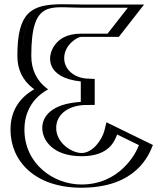

<svg xmlns="http://www.w3.org/2000/svg" viewBox="-20 -861 760 896"><path d="M361 -147C485 -147 496 -273 496 -273L670 -188C670 -188 614 15 360 15C183 15 54 -98 54 -256C54 -343 95 -406 159 -445C114 -480 86 -532 86 -600C86 -867 200 -840 357 -840H630L512 -689H359C237 -689 190 -494 397 -494V-371C140 -379 186.5 -147 361 -147ZM361 -132C266 -132 202 -196.6 202.2 -264.3C202.3 -329.3 260.9 -385.2 382 -386.2V-479.3C283.5 -484 236.9 -536.7 239.7 -594.5C242.4 -650.3 290.7 -704 359 -704H504.7L599.2 -825H357C198.4 -825 101 -856.3 101 -600C101 -536.4 126.7 -489.1 168.2 -456.8L185.4 -443.5L166.8 -432.2C106.7 -395.6 69 -337.8 69 -256C69 -107.5 189.4 0 360 0C566.1 0 634.7 -137.6 651.5 -180.4L507.2 -250.8C498.1 -214 465.3 -132 361 -132ZM361 -132C465.3 -132 498.1 -214 507.2 -250.8L651.5 -180.4C634.7 -137.6 566.1 0 360 0C189.4 0 69 -107.5 69 -256C69 -337.8 106.7 -395.6 166.8 -432.2L185.4 -443.5L168.2 -456.8C126.7 -489.1 101 -536.4 101 -600C101 -856.3 198.4 -825 357 -825H599.2L504.7 -704H359C290.7 -704 242.4 -650.3 239.7 -594.5C236.9 -536.7 283.5 -484 382 -479.3V-386.2C260.9 -385.2 202.3 -329.3 202.2 -264.3C202 -196.6 266 -132 361 -132ZM361 -147C272.6 -147 217 -206.5 217.2 -264.3C217.3 -318 264.9 -370.3 382.1 -371.2L397 -371.3V-493.7L382.7 -494.3C289.2 -498.7 252.4 -546.5 254.7 -593.8C257 -641.8 298.9 -689 359 -689H512L630 -840H357C326.4 -840 297.9 -841.2 271.4 -841.2C158.1 -841.2 86 -811.7 86 -600C86 -531.8 114.1 -480.2 159 -445C95 -406 54 -342.9 54 -256C54 -98 183 15 360 15C574.4 15 647.7 -129.5 665.4 -174.9L670.5 -187.8L497.1 -272.5L492.6 -254.4C484 -219.7 455.1 -147 361 -147ZM361 -132C487.6 -132 514.6 -201 526.5 -233.5L628.3 -183.7C614.5 -144.3 538 0 360 0C230.3 0 94 -95.8 94 -256C94 -341.4 135 -401.7 193.1 -437.1L204.5 -444.1L195 -451.5C153.8 -483.5 126 -533.5 126 -600C126 -865.3 215.5 -825 357 -825H576.6L482 -704H359C286.5 -704 253.5 -674.8 235.7 -650.8C196.5 -598 194.9 -497.8 357 -481V-385.4C217.9 -377.2 177.3 -315.3 177.2 -264.3C177 -208.7 224.5 -132 361 -132ZM693.5 -184.5 476.8 -290.3 467.4 -252.2C456.7 -209.3 413 -147 361 -147C314.1 -147 242 -194.5 242.2 -264.3C242.3 -329.5 302.2 -370.6 382.8 -371.2L422 -371.5V-492.6L387 -494.2C328.2 -497 276.8 -535.9 279.7 -594.2C282.6 -653.5 341.5 -689 359 -689H534.6L652.6 -840H357C328.6 -840 300.4 -841.2 271.1 -841.2C123 -841.2 61 -802.1 61 -600C61 -534.9 86.9 -485.6 132.2 -450.3L139.8 -444.4L132.7 -440.1C66.8 -399.9 29 -339.4 29 -256C29 -109.8 142.2 15 360 15C618.4 15 676.6 -141.3 693.5 -184.5Z"/></svg>

Font: Hussar Outliner
Style: Regular
Weight: 700
Foundry: Cannot Into Space Fonts
Version: Version 0.92